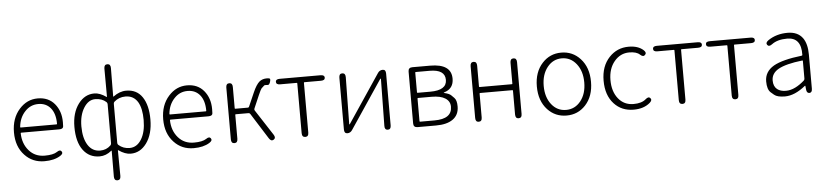

<svg xmlns="http://www.w3.org/2000/svg" viewBox="-53 -1129 7328 1702"><g transform="rotate(-5 3611.0 -278.5)"><path d="M304 13Q198 13 129 -61Q56 -138 56 -264.5Q56 -391 128 -471Q196 -547 291.5 -547Q387 -547 441.5 -481.5Q496 -416 496 -318Q496 -299 495 -280Q493 -257 458 -257H120Q115 -257 115 -252Q117 -159 170.5 -97.5Q224 -36 310 -36Q386 -36 420 -59Q449 -80 463 -60Q476 -40 445 -21Q391 13 304 13ZM115 -308Q115 -303 120 -303H438Q443 -303 443 -308Q443 -398 402.5 -447.5Q362 -497 292.5 -497Q223 -497 175 -446Q123 -392 115 -308Z M933 238Q904 238 904 202L905 -26Q905 -31 901 -28Q852 13 795 13Q702 13 648 -60Q594 -133 594 -266Q594 -392 653 -471Q710 -547 795 -547Q844 -547 901 -507Q905 -504 905 -509L904 -759Q904 -795 933 -795Q962 -795 962 -759L960 -507Q960 -502 964 -505Q1020 -547 1079 -547Q1173 -547 1222 -474Q1271 -401 1271 -275Q1271 -143 1212 -63Q1156 13 1071 13Q1021 13 964 -27Q960 -30 960 -25L962 202Q962 238 933 238ZM804 -38Q859 -38 897 -75Q905 -83 905 -94V-442Q905 -453 897 -461Q859 -496 798.5 -496Q738 -496 697 -430.5Q656 -365 656 -266Q656 -161 695 -99.5Q734 -38 804 -38ZM1066 -38Q1131 -38 1171 -103Q1211 -168 1211 -275Q1211 -377 1178 -434Q1141 -496 1068 -496Q1010 -496 968 -459Q960 -452 960 -441V-92Q960 -81 968 -74Q1009 -38 1066 -38Z M1632 13Q1526 13 1457 -61Q1384 -138 1384 -264.5Q1384 -391 1456 -471Q1524 -547 1619.5 -547Q1715 -547 1769.5 -481.5Q1824 -416 1824 -318Q1824 -299 1823 -280Q1821 -257 1786 -257H1448Q1443 -257 1443 -252Q1445 -159 1498.5 -97.5Q1552 -36 1638 -36Q1714 -36 1748 -59Q1777 -80 1791 -60Q1804 -40 1773 -21Q1719 13 1632 13ZM1443 -308Q1443 -303 1448 -303H1766Q1771 -303 1771 -308Q1771 -398 1730.5 -447.5Q1690 -497 1620.5 -497Q1551 -497 1503 -446Q1451 -392 1443 -308Z M1995 0Q1966 0 1966 -36V-497Q1966 -533 1995 -533Q2024 -533 2024 -497V-308Q2024 -303 2029 -303H2141Q2149 -303 2152 -311L2205 -432Q2235 -501 2265 -526Q2291 -547 2331 -547Q2348 -547 2356 -543Q2364 -539 2356 -512Q2347 -486 2334 -488Q2329 -489 2312 -489Q2306 -489 2303 -487Q2290 -475 2277 -463Q2270 -456 2248 -406L2198 -290Q2194 -281 2199 -273L2347 -45Q2367 -15 2344 0Q2321 14 2302 -16L2157 -246Q2152 -254 2142 -254H2029Q2024 -254 2024 -249V-36Q2024 0 1995 0Z M2626 0Q2596 0 2596 -36V-479Q2596 -484 2591 -484H2444Q2408 -484 2408 -509Q2408 -533 2444 -533H2807Q2843 -533 2843 -509Q2843 -484 2807 -484H2660Q2655 -484 2655 -479V-36Q2655 0 2626 0Z M3000 0Q2972 0 2972 -36V-497Q2972 -533 3000 -533Q3029 -533 3029 -497L3023 -81Q3023 -76 3025 -76Q3027 -76 3032 -84L3317 -509Q3333 -533 3361 -533Q3388 -533 3388 -497V-36Q3388 0 3360 0Q3331 0 3332 -37L3338 -452Q3338 -457 3335.5 -457Q3333 -457 3328 -449L3043 -24Q3027 0 3000 0Z M3624 0Q3588 0 3588 -36V-497Q3588 -533 3624 -533H3783Q3971 -533 3971 -401Q3971 -313 3889 -287Q3882 -285 3882 -283Q3882 -281 3889 -280Q3931 -270 3947 -254Q3959 -241 3972 -229Q3994 -207 3994 -152Q3994 -76 3938 -37Q3885 0 3789 0ZM3646 -51Q3646 -46 3651 -46H3779Q3935 -46 3935 -155Q3935 -203 3893 -230Q3851 -257 3771 -257H3651Q3646 -257 3646 -252ZM3646 -308Q3646 -303 3651 -303H3764Q3911 -303 3911 -395.5Q3911 -488 3774 -488H3651Q3646 -488 3646 -483Z M4169 0Q4140 0 4140 -36V-497Q4140 -533 4169 -533Q4198 -533 4198 -497V-311Q4198 -306 4203 -306H4490Q4495 -306 4495 -311V-497Q4495 -533 4524 -533Q4553 -533 4553 -497V-36Q4553 0 4524 0Q4495 0 4495 -36V-248Q4495 -253 4490 -253H4203Q4198 -253 4198 -248V-36Q4198 0 4169 0Z M4781 -60Q4709 -138 4709 -266.5Q4709 -395 4781 -473Q4849 -547 4950 -547Q5051 -547 5119 -473Q5191 -395 5191 -266.5Q5191 -138 5119 -60Q5051 13 4950 13Q4849 13 4781 -60ZM4820.5 -101Q4871 -37 4950 -37Q5029 -37 5080 -101Q5131 -165 5131 -266Q5131 -367 5080 -431.5Q5029 -496 4950.5 -496Q4872 -496 4821 -431.5Q4770 -367 4770 -266Q4770 -165 4820.5 -101Z M5547 13Q5440 13 5373 -60Q5303 -136 5303 -265.5Q5303 -395 5377 -473Q5447 -547 5550 -547Q5633 -547 5680 -505Q5707 -481 5689 -462Q5672 -443 5645 -468Q5616 -496 5551 -496Q5471 -496 5417.5 -431.5Q5364 -367 5364 -265.5Q5364 -164 5415 -100.5Q5466 -37 5550 -37Q5623 -37 5660 -70Q5687 -94 5703 -76Q5719 -57 5692 -34Q5637 13 5547 13Z M5982 0Q5952 0 5952 -36V-479Q5952 -484 5947 -484H5800Q5764 -484 5764 -509Q5764 -533 5800 -533H6163Q6199 -533 6199 -509Q6199 -484 6163 -484H6016Q6011 -484 6011 -479V-36Q6011 0 5982 0Z M6453 0Q6423 0 6423 -36V-479Q6423 -484 6418 -484H6271Q6235 -484 6235 -509Q6235 -533 6271 -533H6634Q6670 -533 6670 -509Q6670 -484 6634 -484H6487Q6482 -484 6482 -479V-36Q6482 0 6453 0Z M6893 13Q6825 13 6797 -11Q6783 -23 6769 -35Q6738 -63 6738 -134Q6738 -221 6820 -269Q6899 -314 7072 -334Q7078 -335 7078 -341Q7082 -496 6956 -496Q6869 -496 6819 -458Q6790 -436 6775 -456Q6761 -476 6791 -497Q6865 -547 6964 -547Q7054 -547 7098 -487Q7136 -434 7136 -338V-35Q7136 0 7112 1Q7087 2 7084 -33L7081 -63Q7080 -68 7076 -65Q6980 13 6893 13ZM6905 -36Q6948 -36 6990 -57Q7029 -76 7070 -112Q7078 -119 7078 -130V-287Q7078 -292 7073 -291Q6925 -274 6858 -236Q6796 -200 6796 -137Q6796 -85 6828 -59Q6857 -36 6905 -36Z"/></g></svg>

Font: Resource Han Rounded JP Light
Style: Regular
Weight: 300
Designer: Cyano Hao (round all glyphs); Ryoko NISHIZUKA 西塚涼子 (kana, bopomofo & ideographs); Paul D. Hunt (Latin, Greek & Cyrillic)
Foundry: Cyano Hao
Version: 0.990